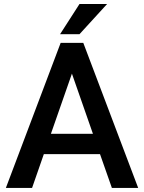

<svg xmlns="http://www.w3.org/2000/svg" viewBox="-20 -921 706 941"><path d="M470.2 -165.5H194.8L137.2 0H8.8L277.3 -710.9H388.2L657.2 0H528.3ZM229.5 -265.1H435.5L332.5 -560.1ZM369.6 -901.4H504.9L369.6 -753.4H274.4Z"/></svg>

Font: TypoPRO Roboto
Style: Regular
Weight: 500
Designer: Google
Version: Version 2.136; 2016